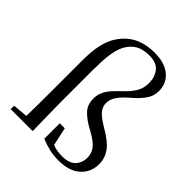

<svg xmlns="http://www.w3.org/2000/svg" viewBox="-227 -953 1105 1105"><g transform="rotate(45 325.5 -400.5)"><path d="M32 0V-28L123 -36Q125 -132 125 -229V-488Q125 -558 134.5 -606.5Q144 -655 163 -690Q182 -725 210 -752Q247 -787 292.5 -801.5Q338 -816 387 -816Q444 -816 482.5 -798.5Q521 -781 541.5 -749.5Q562 -718 562 -677Q562 -635 537 -600.5Q512 -566 468 -529Q432 -498 413.5 -470.5Q395 -443 395 -413Q395 -391 404.5 -374Q414 -357 434 -340.5Q454 -324 486 -305Q560 -263 588 -223.5Q616 -184 616 -137Q616 -70 569 -27.5Q522 15 434 15Q396 15 360.5 7Q325 -1 289 -16V-142H330L354 -31Q364 -27 374 -24Q400 -17 431 -17Q489 -17 515.5 -44.5Q542 -72 542 -116Q542 -149 521 -177Q500 -205 439 -238Q389 -264 357 -296Q325 -328 325 -379Q325 -410 336.5 -434.5Q348 -459 368 -481.5Q388 -504 413 -527Q450 -562 469.5 -594Q489 -626 489 -668Q489 -717 463 -750Q437 -783 378 -783Q341 -783 312 -772.5Q283 -762 260 -736Q242 -716 230 -685.5Q218 -655 212.5 -609Q207 -563 207 -493V-229Q207 -172 208.5 -114.5Q210 -57 211 0Z"/></g></svg>

Font: Early Summer Mincho
Style: Regular
Weight: 400
Designer: GuiWonder
Version: Version 1.002